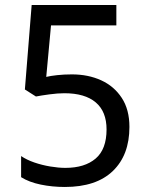

<svg xmlns="http://www.w3.org/2000/svg" viewBox="-20 -734 591 764"><path d="M238 10Q188 10 142 0.5Q96 -9 64 -29V-113Q86 -98 116.5 -87.5Q147 -77 180 -71.5Q213 -66 240 -66Q317 -66 360.5 -103Q404 -140 404 -219Q404 -290 361 -326.5Q318 -363 236 -363Q210 -363 176.5 -358.5Q143 -354 123 -350L79 -378L106 -714H443V-633H183L164 -428Q180 -432 207.5 -435Q235 -438 266 -438Q331 -438 382.5 -414.5Q434 -391 464.5 -344.5Q495 -298 495 -229Q495 -117 429 -53.5Q363 10 238 10Z"/></svg>

Font: ugurmukhi15
Style: Book
Weight: 400
Designer: Jelle Bosma - Monotype Design Team
Foundry: Monotype Imaging Inc.
Version: Version 2.003